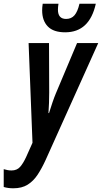

<svg xmlns="http://www.w3.org/2000/svg" viewBox="-91 -774 549 1034"><path d="M-19 240Q-48 240 -71 233V137Q-49 144 -29 144Q0 144 17 125Q34 106 50 71L84 -5L63 -542H173L174 -276Q174 -249 173 -221Q172 -193 170 -165H173Q182 -194 191.5 -222Q201 -250 209 -269L324 -542H438L155 87Q134 133 111.5 167Q89 201 58 220.5Q27 240 -19 240ZM260 -600Q197 -600 166.5 -631.5Q136 -663 136 -718Q136 -734 139 -754H224Q221 -736 221 -722Q221 -672 265 -672Q293 -672 310 -691.5Q327 -711 337 -754H425Q391 -600 260 -600Z"/></svg>

Font: Noto Sans ExtraCondensed SemiBold
Style: Italic
Weight: 600
Width: 2
Italic angle: -12°
Designer: Monotype Design Team
Foundry: Monotype Imaging Inc.
Version: Version 2.013; ttfautohint (v1.8.4.7-5d5b)